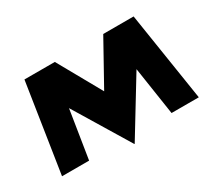

<svg xmlns="http://www.w3.org/2000/svg" viewBox="-109 -715 1066 958"><g transform="rotate(-30 424.0 -236.5)"><path d="M230 -278 186 -1H30L109 -513H284L424 -263L563 -513H738L818 -1H661L619 -278L425 40H423Z"/></g></svg>

Font: Lineal Heavy
Style: Regular
Weight: 900
Designer: Created by Frank Adebiaye with contributions from Anton Moglia & Ariel Martín Pérez
Created by Frank ADEBIAYE with FontF
Foundry: Velvetyne Type Foundry
Version: Version 2.000